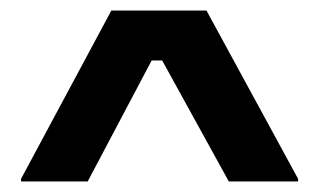

<svg xmlns="http://www.w3.org/2000/svg" viewBox="-20 -670 607 365"><path d="M146.7 -325H20V-330L191.7 -650H372.5L546.7 -330V-325H415L288.3 -555H268.3Z"/></svg>

Font: Familjen Grotesk Variable
Style: Regular
Weight: 400
Designer: Anders Wikstroem, Jonas Baeckman, Matilda Gysing, Kristian Moeller
Foundry: Familjen STHLM AB
Version: Version 2.000